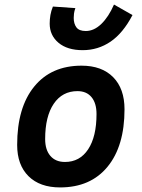

<svg xmlns="http://www.w3.org/2000/svg" viewBox="-20 -817 626 847"><path d="M245.1 9.8Q155.8 9.8 105.7 -39.8Q55.7 -89.4 55.7 -177.7Q55.7 -342.8 130.9 -435.1Q206.1 -527.3 339.8 -527.3Q429.2 -527.3 479.2 -476.6Q529.3 -425.8 529.3 -335Q529.3 -172.4 454.3 -81.3Q379.4 9.8 245.1 9.8ZM266.6 -102.5Q332 -102.5 368.9 -158.4Q405.8 -214.4 405.8 -314Q405.8 -361.8 383.8 -388.4Q361.8 -415 321.8 -415Q254.9 -415 217 -359.1Q179.2 -303.2 179.2 -203.6Q179.2 -156.2 202.1 -129.4Q225.1 -102.5 266.6 -102.5ZM344.7 -595.7Q276.9 -595.7 238 -628.4Q199.2 -661.1 199.2 -712.9Q199.2 -731.9 202.4 -750.5Q205.6 -769 213.4 -788.1L312.5 -781.2Q307.6 -767.6 306.4 -756.8Q305.2 -746.1 305.2 -737.8Q305.2 -712.4 317.1 -696.3Q329.1 -680.2 358.4 -680.2Q394.5 -680.2 426.8 -711.2Q459 -742.2 482.9 -796.9L564.5 -750.5Q522.9 -670.9 467.8 -633.3Q412.6 -595.7 344.7 -595.7Z"/></svg>

Font: CaskaydiaCove NFP SemiBold
Style: Italic
Weight: 600
Italic angle: -10°
Designer: Aaron Bell
Foundry: Saja Typeworks
Version: Version 2111.001; VTT 6.35;Nerd Fonts 3.1.1